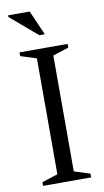

<svg xmlns="http://www.w3.org/2000/svg" viewBox="-96 -911 518 956"><g transform="rotate(-10 163.0 -433.0)"><path d="M284.5 -19V0H41.5V-19L121.5 -44.5V-630.5L41.5 -656V-675H284.5V-656L204.5 -630.5V-44.5ZM181 -742H153.5L17.5 -858V-866.5H126.5Z"/></g></svg>

Font: Newsreader 24pt
Style: Regular
Weight: 400
Designer: Hugues Gentile
Foundry: Production Type
Version: Version 1.003